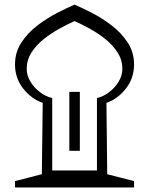

<svg xmlns="http://www.w3.org/2000/svg" viewBox="-20 -829 659 849"><path d="M46.4 0V-28.3L165 -58.6L168.9 -374Q118.7 -391.6 82.5 -437.5Q46.4 -483.4 46.4 -543.9Q46.4 -597.7 74 -640.1Q101.6 -682.6 143.8 -715.1Q186 -747.6 230.7 -770.8Q275.4 -793.9 309.6 -808.6Q344.2 -793.9 388.9 -770.8Q433.6 -747.6 475.6 -715.1Q517.6 -682.6 545.2 -640.1Q572.8 -597.7 572.8 -543.9Q572.8 -483.4 536.9 -437.5Q501 -391.6 450.7 -374L454.1 -58.6L572.8 -28.3V0ZM408.7 -75.2V-395.5Q436 -401.4 461.7 -420.7Q487.3 -439.9 504.2 -467.3Q521 -494.6 521 -524.4Q521 -564 500 -596.7Q479 -629.4 446.3 -655.8Q413.6 -682.1 377 -702.1Q340.3 -722.2 309.6 -735.8Q278.8 -722.2 242.4 -702.1Q206.1 -682.1 173.1 -655.8Q140.1 -629.4 119.1 -596.7Q98.1 -564 98.1 -524.4Q98.1 -494.6 115 -467.3Q131.8 -439.9 157.7 -420.7Q183.6 -401.4 210.9 -395.5V-75.2ZM286.6 -422.9H333V-162.1H286.6Z"/></svg>

Font: Pinar DS4-SemiBold
Style: Regular
Weight: 600
Designer: Amin Abedi
Version: Version 2.000